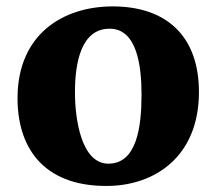

<svg xmlns="http://www.w3.org/2000/svg" viewBox="-20 -583 692 614"><path d="M36.1 -273.9C34.2 -117.2 113.3 12.2 321.3 11.7C476.1 11.2 616.2 -83 616.2 -288.6C616.2 -470.2 509.3 -564.5 335 -562.5C181.2 -560.5 38.6 -474.1 36.1 -273.9ZM326.7 -59.6C239.3 -59.6 219.7 -204.1 219.7 -287.6C219.7 -383.3 239.7 -491.2 330.6 -491.2C418 -491.2 432.6 -373 432.6 -280.3C432.6 -177.2 417.5 -59.6 326.7 -59.6Z"/></svg>

Font: Merriweather
Style: Heavy
Weight: 900
Designer: Eben Sorkin ( eben@eyebytes.com )
Foundry: Sorkin Type Co.
Version: Version 1.003